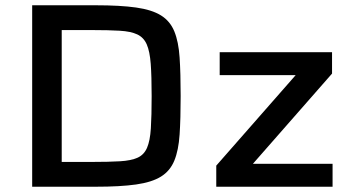

<svg xmlns="http://www.w3.org/2000/svg" viewBox="-20 -708 1337 728"><path d="M102 0V-688H343Q436 -688 496 -679.5Q556 -671 590.5 -649.5Q625 -628 641 -589Q657 -550 661 -490Q665 -430 665 -344Q665 -258 661 -198Q657 -138 641 -99Q625 -60 590.5 -38.5Q556 -17 496 -8.5Q436 0 343 0ZM214 -94H328Q393 -94 435 -96.5Q477 -99 501.5 -110Q526 -121 537.5 -147.5Q549 -174 552 -221.5Q555 -269 555 -344Q555 -419 551.5 -466Q548 -513 536.5 -539.5Q525 -566 500.5 -577.5Q476 -589 434 -591.5Q392 -594 328 -594H214ZM800 0V-80L1101 -423H813V-510H1239V-429L939 -87H1241V0Z"/></svg>

Font: Saira SemiExpanded Medium
Style: Regular
Weight: 500
Width: 6
Designer: Hector Gatti with collaboration of the Omnibus-Type team
Foundry: Omnibus-Type
Version: Version 1.101